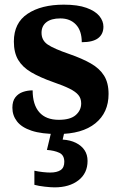

<svg xmlns="http://www.w3.org/2000/svg" viewBox="-20 -568 521 828"><path d="M229.1 10Q159.4 10 116.3 -4.3Q73.2 -18.6 53.3 -44.5Q33.4 -70.3 33.4 -103.5Q33.4 -131.7 46.1 -148.2Q58.9 -164.6 78.9 -171.5Q98.9 -178.3 120.8 -178.3Q120.8 -116.5 149.5 -83.9Q178.2 -51.3 233.4 -51.3Q283.5 -51.3 306.8 -71.9Q330.1 -92.5 330.1 -122Q330.1 -143.6 318.1 -158.1Q306.2 -172.7 279.7 -185.8Q253.2 -199 208.8 -214.2Q152 -234.3 114.4 -256.4Q76.9 -278.5 58.3 -309.9Q39.8 -341.3 39.8 -388.9Q39.8 -469.1 98.9 -508.5Q157.9 -547.9 255.1 -547.9Q315.3 -547.9 353 -534.2Q390.7 -520.6 408.4 -499Q426 -477.4 426 -453Q426 -420.8 403.2 -403.4Q380.3 -386 332.6 -386Q332.6 -435.5 307.5 -462Q282.4 -488.6 240.2 -488.6Q200.8 -488.6 179.9 -472.1Q159.1 -455.7 159.1 -426.5Q159.1 -394.3 185.3 -376.2Q211.5 -358 280.2 -334.5Q333.8 -315.9 371.4 -294.5Q409.1 -273.1 428.6 -242.1Q448.2 -211 448.2 -162.7Q448.2 -82.3 391.3 -36.2Q334.4 10 229.1 10ZM215.2 240Q199.2 240 172.8 237Q146.3 234 128.3 229V168.1Q146.3 172.1 164.8 174.1Q183.3 176.1 196.3 176.1Q225.3 176.1 241.3 165.6Q257.3 155 257.3 130Q257.3 101 235.8 90.9Q214.3 80.9 182.3 78.6L203.3 -9H260.2L250.2 34Q283.2 36 307.3 48Q331.4 60 344.5 79.5Q357.6 99 357.6 126Q357.6 179 318.4 209.5Q279.2 240 215.2 240Z"/></svg>

Font: Noto Serif Sinhala
Style: Regular
Weight: 400
Designer: Jelle Bosma - Monotype Design Team
Foundry: Monotype Imaging Inc.
Version: Version 2.006